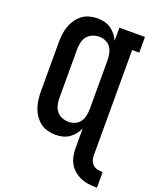

<svg xmlns="http://www.w3.org/2000/svg" viewBox="-173 -842 945 1164"><g transform="rotate(20 300.0 -260.0)"><path d="M587 223Q562 223 537 219Q512 215 489.5 205Q467 195 447.5 178Q428 161 416 139.5Q404 118 399 93Q394 68 394 43V-85Q385 -64 370.5 -46Q356 -28 337.5 -15.5Q319 -3 296.5 2.5Q274 8 251 8Q225 8 199 1Q173 -6 152.5 -22Q132 -38 117 -60Q102 -82 93.5 -107Q85 -132 82 -158Q79 -184 79 -210V-525Q79 -551 82 -577Q85 -603 93.5 -628Q102 -653 117 -675Q132 -697 152.5 -713Q173 -729 199 -736Q225 -743 251 -743Q274 -743 296.5 -737.5Q319 -732 337.5 -719.5Q356 -707 370.5 -689Q385 -671 394 -650V-735H559V-634H513V43Q513 59 517 74Q521 89 531.5 100.5Q542 112 557 117Q572 122 587 122H598V223ZM299 -93Q321 -93 341 -102Q361 -111 373 -128.5Q385 -146 389.5 -167.5Q394 -189 394 -210V-525Q394 -546 389.5 -567.5Q385 -589 373 -606.5Q361 -624 341 -633Q321 -642 299 -642Q277 -642 256 -633.5Q235 -625 221.5 -608Q208 -591 203 -569Q198 -547 198 -525V-210Q198 -188 203 -166Q208 -144 221.5 -127Q235 -110 256 -101.5Q277 -93 299 -93Z"/></g></svg>

Font: Iosevka Etoile
Style: Bold
Weight: 700
Designer: Belleve Invis
Foundry: Belleve Invis
Version: Version 28.1.0; ttfautohint (v1.8.4)